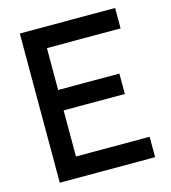

<svg xmlns="http://www.w3.org/2000/svg" viewBox="-108 -807 796 895"><g transform="rotate(-15 290.0 -360.0)"><path d="M530 0H70V-720H530V-621.5H174.5V-419.5H470V-321H174.5V-98.5H530Z"/></g></svg>

Font: Hauora SemiBold
Style: Regular
Weight: 600
Designer: Wayne Shih
Foundry: WCYS
Version: Version 1.001